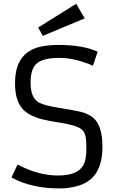

<svg xmlns="http://www.w3.org/2000/svg" viewBox="-20 -997 623 1026"><path d="M73.7 -117.7Q184.6 -59.1 290.5 -59.1Q413.6 -59.1 434.6 -137.7Q441.4 -163.6 441.4 -197.3V-216.3Q441.4 -250.5 436.5 -271.5Q431.6 -292.5 416 -305.7Q390.6 -327.6 295.9 -342.3Q211.4 -355.5 179.2 -367.2Q147 -378.9 126.2 -392.8Q105.5 -406.7 90.8 -427.7Q60.5 -471.7 60.5 -549.3V-554.2Q60.5 -715.3 194.3 -747.1Q236.8 -756.8 290.5 -756.8H296.9Q422.4 -756.8 502 -720.7L476.6 -646Q380.4 -687.5 299.3 -687.5H294.9Q205.6 -687.5 171.9 -653.8Q143.6 -625.5 143.6 -555.7V-553.7Q143.6 -474.1 187.5 -449.2Q217.3 -433.1 294.2 -420.9Q371.1 -408.7 408.7 -400.1Q446.3 -391.6 472.7 -372.1Q527.3 -331.1 527.3 -216.3V-210Q527.3 -34.7 386.2 -1Q342.8 9.8 304.2 9.8Q265.6 9.8 234.1 7.1Q202.6 4.4 169.9 -2.4Q93.3 -18.1 41.5 -49.3ZM184.1 -850.1 387.2 -976.6 432.6 -898.9 208.5 -805.2Z"/></svg>

Font: Armata
Style: Regular
Weight: 400
Designer: Viktoriya Grabowska
Foundry: Viktoriya Grabowska
Version: Version 1.003